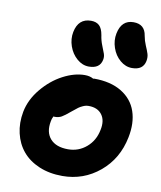

<svg xmlns="http://www.w3.org/2000/svg" viewBox="-92 -908 833 993"><g transform="rotate(10 324.5 -411.5)"><path d="M561 -600.1Q526.9 -600.1 498.3 -624.5Q469.7 -648.9 456.8 -686.8Q443.8 -724.6 451.2 -762.2Q465.8 -835 528.8 -835Q588.4 -835 597.2 -775.9Q601.6 -750.5 611.8 -727.1Q622.1 -703.6 627.4 -686.8Q632.8 -669.9 628.9 -648.9Q619.1 -600.1 561 -600.1ZM339.8 -568.8Q306.2 -568.8 277.6 -593.5Q249 -618.2 235.8 -656Q222.7 -693.8 230 -731Q244.6 -804.2 311 -804.2Q338.4 -804.2 354.2 -789.6Q370.1 -774.9 376 -740.2Q379.9 -712.4 389.9 -688Q399.9 -663.6 405.3 -647.9Q410.6 -632.3 407.2 -616.2Q397.9 -568.8 339.8 -568.8ZM303.2 12.2Q234.9 12.2 180.7 -10.7Q126.5 -33.7 93.5 -73.2Q60.5 -112.8 48.1 -166.3Q35.6 -219.7 46.9 -279.8Q59.6 -345.2 106.7 -402.1Q153.8 -459 213.6 -490.5Q273.4 -522 328.1 -522Q355 -522 373 -511.2Q375 -512.2 378.9 -512.2Q465.8 -512.2 523.2 -477.1Q580.6 -441.9 601.1 -381.6Q621.6 -321.3 606 -244.1Q583 -128.4 498.5 -58.1Q414.1 12.2 303.2 12.2ZM195.8 -255.9Q184.6 -197.8 214.8 -163.3Q245.1 -128.9 308.1 -128.9Q363.3 -128.9 404.5 -164.1Q445.8 -199.2 457 -256.8Q467.8 -307.1 445.1 -337.6Q422.4 -368.2 375 -368.2Q360.4 -368.2 345.7 -361.6Q331.1 -355 323 -348.9Q314.9 -342.8 292 -324.2Q262.7 -299.3 247.6 -290.8Q232.4 -282.2 210.9 -282.2Q207 -282.2 205.1 -283.2Q197.3 -269 195.8 -255.9Z"/></g></svg>

Font: Shantell Sans Normal
Style: Bold Italic
Weight: 700
Italic angle: -11.31°
Designer: Stephen Nixon, Anya Danilova, Shantell Martin
Foundry: Arrow Type
Version: Version 1.006;[559af2be0]